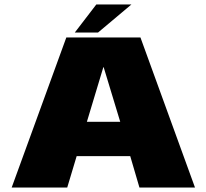

<svg xmlns="http://www.w3.org/2000/svg" viewBox="-20 -844 929 864"><path d="M32.5 0H282.5L325 -141.5H566L607.5 0H857.5L612 -675.5H278.5ZM371 -296 445 -541.5H446.5L521 -296ZM316.5 -697.5H421L571.5 -824H413.5Z"/></svg>

Font: Anybody SemiExpanded Black
Style: Regular
Weight: 900
Width: 6
Version: Version 1.113;gftools[0.9.25]